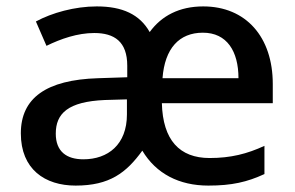

<svg xmlns="http://www.w3.org/2000/svg" viewBox="-20 -635 920 599"><path d="M614 -615C540 -615 484 -586 447 -535C416 -590 362 -615 282 -615C213 -615 142 -595 92 -568L125 -492C170 -514 222 -532 274 -532C337 -532 377 -505 377 -430V-394L286 -391C124 -386 45 -329 45 -219C45 -107 120 -56 216 -56C322 -56 374 -96 424 -165C467 -93 539 -56 630 -56C703 -56 751 -67 805 -92V-180C751 -155 700 -142 634 -142C540 -142 488 -198 485 -313H831V-373C831 -520 747 -615 614 -615ZM613 -533C688 -533 724 -475 724 -391H487C494 -484 539 -533 613 -533ZM307 -323 376 -325V-278C376 -184 317 -138 240 -138C188 -138 154 -162 154 -218C154 -281 192 -318 307 -323Z"/></svg>

Font: Noto Sans Malayalam UI Medium
Style: Regular
Weight: 500
Designer: Jelle Bosma - Monotype Design Team
Foundry: Monotype Imaging Inc.
Version: Version 2.104